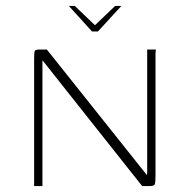

<svg xmlns="http://www.w3.org/2000/svg" viewBox="-20 -627 641 647"><path d="M212 -607H232L300 -542L368 -607H389L310 -521H290ZM95 0V-426Q95 -450 97 -455Q99 -460 113 -460H138L475 -37L476 -45V-460H506Q505 -459 504.5 -454.5Q504 -450 504 -445Q504 -440 504 -434V-33Q504 -10 501 -5Q498 0 484 0H459L123 -424V-418V0Z"/></svg>

Font: Genos ExtraLight
Style: Regular
Weight: 250
Designer: Robert E. Leuschke
Foundry: Robert E. Leuschke
Version: Version 1.010